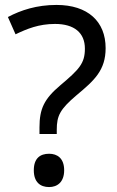

<svg xmlns="http://www.w3.org/2000/svg" viewBox="-20 -744 474 778"><path d="M140 -228V-201H210V-218C210 -275 223 -301 290 -358C362 -418 408 -459 408 -549C408 -657 336 -724 209 -724C129 -724 65 -703 12 -675L43 -605C89 -627 137 -647 203 -647C281 -647 324 -611 324 -547C324 -487 301 -463 224 -398C159 -343 140 -303 140 -228ZM117 -54C117 -6 143 14 179 14C212 14 240 -6 240 -54C240 -103 212 -121 179 -121C143 -121 117 -103 117 -54Z"/></svg>

Font: Noto Sans Arabic UI
Style: Regular
Weight: 400
Designer: Monotype Design Team, Nadine Chahine and Nizar Qandah
Foundry: Monotype Imaging Inc.
Version: Version 2.010